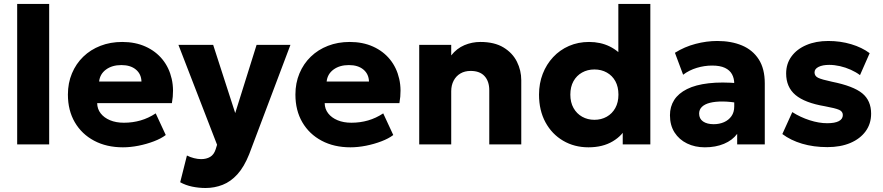

<svg xmlns="http://www.w3.org/2000/svg" viewBox="-20 -740 4524 984"><path d="M68 0V-720H232V0Z M610 15Q526 15 462.5 -18.8Q399 -52.5 363.5 -113.2Q328 -174 328 -255.5Q328 -314.5 348.8 -364Q369.5 -413.5 406.8 -449.5Q444 -485.5 494.8 -505.2Q545.5 -525 606.5 -525Q673.5 -525 726 -501.2Q778.5 -477.5 812.8 -435.2Q847 -393 860 -335.8Q873 -278.5 861 -211.5H478Q478.5 -181.5 496 -159Q513.5 -136.5 544 -123.8Q574.5 -111 615 -111Q660 -111 700.5 -122.8Q741 -134.5 778 -159L829.5 -48Q806 -30 768.8 -15.8Q731.5 -1.5 689.8 6.8Q648 15 610 15ZM488 -322H705Q704 -360.5 676.5 -383.5Q649 -406.5 602 -406.5Q554.5 -406.5 523.2 -383.5Q492 -360.5 488 -322Z M1033.5 223.5Q998.5 223.5 965 216.5Q931.5 209.5 903.5 194L938 57Q954.5 65.5 974 70.5Q993.5 75.5 1010.5 75.5Q1038 75.5 1057.2 64Q1076.5 52.5 1085 26L1092.5 2L894.5 -510H1072.5L1185.5 -160.5L1295 -510H1468.5L1257 50.5Q1231 115.5 1196.8 153.2Q1162.5 191 1121 207.2Q1079.5 223.5 1033.5 223.5Z M1776 15Q1692 15 1628.5 -18.8Q1565 -52.5 1529.5 -113.2Q1494 -174 1494 -255.5Q1494 -314.5 1514.8 -364Q1535.5 -413.5 1572.8 -449.5Q1610 -485.5 1660.8 -505.2Q1711.5 -525 1772.5 -525Q1839.5 -525 1892 -501.2Q1944.5 -477.5 1978.8 -435.2Q2013 -393 2026 -335.8Q2039 -278.5 2027 -211.5H1644Q1644.5 -181.5 1662 -159Q1679.5 -136.5 1710 -123.8Q1740.5 -111 1781 -111Q1826 -111 1866.5 -122.8Q1907 -134.5 1944 -159L1995.5 -48Q1972 -30 1934.8 -15.8Q1897.5 -1.5 1855.8 6.8Q1814 15 1776 15ZM1654 -322H1871Q1870 -360.5 1842.5 -383.5Q1815 -406.5 1768 -406.5Q1720.5 -406.5 1689.2 -383.5Q1658 -360.5 1654 -322Z M2128.5 0V-510H2292.5V-456Q2321 -492 2360 -508.5Q2399 -525 2442 -525Q2514 -525 2560.5 -496.8Q2607 -468.5 2629.2 -423.8Q2651.5 -379 2651.5 -329V0H2487.5V-277.5Q2487.5 -323.5 2463.2 -350Q2439 -376.5 2392 -376.5Q2362 -376.5 2339.8 -363.5Q2317.5 -350.5 2305 -326.8Q2292.5 -303 2292.5 -272.5V0Z M2996 15Q2923.5 15 2866 -18.8Q2808.5 -52.5 2775.5 -113.2Q2742.5 -174 2742.5 -255Q2742.5 -312.5 2761.5 -361.5Q2780.5 -410.5 2814.8 -447.2Q2849 -484 2896 -504.5Q2943 -525 2999 -525Q3057.5 -525 3104.5 -502Q3151.5 -479 3186.5 -433.5L3149 -396V-720H3313V0H3171.5V-132.5L3194 -95.5Q3172 -46.5 3120.5 -15.8Q3069 15 2996 15ZM3026.5 -126Q3061.5 -126 3089.5 -141.8Q3117.5 -157.5 3133.5 -186.5Q3149.5 -215.5 3149.5 -255Q3149.5 -295 3133.8 -323.8Q3118 -352.5 3090 -368.2Q3062 -384 3026.5 -384Q2991 -384 2963 -368.2Q2935 -352.5 2919 -323.8Q2903 -295 2903 -255Q2903 -215.5 2919.2 -186.5Q2935.5 -157.5 2963.5 -141.8Q2991.5 -126 3026.5 -126Z M3592.5 15Q3541.5 15 3501 -4.8Q3460.5 -24.5 3437 -61.2Q3413.5 -98 3413.5 -149.5Q3413.5 -193.5 3435.2 -227.5Q3457 -261.5 3501 -283.5Q3545 -305.5 3611.8 -313.2Q3678.5 -321 3768 -313L3769.5 -211Q3722 -219.5 3683.8 -219.8Q3645.5 -220 3618.8 -213.2Q3592 -206.5 3577.5 -192.5Q3563 -178.5 3563 -158Q3563 -131.5 3583.2 -117.5Q3603.5 -103.5 3637.5 -103.5Q3667 -103.5 3690.8 -114Q3714.5 -124.5 3728.8 -144.8Q3743 -165 3743 -194.5V-311Q3743 -338.5 3731.5 -359.5Q3720 -380.5 3695.2 -392.2Q3670.5 -404 3629.5 -404Q3590 -404 3551 -392.2Q3512 -380.5 3481 -357L3439 -469.5Q3488.5 -500.5 3545 -515.2Q3601.5 -530 3656 -530Q3728 -530 3782.8 -507Q3837.5 -484 3868.5 -436Q3899.5 -388 3899.5 -313V0H3758V-54Q3733.5 -21 3690.5 -3Q3647.5 15 3592.5 15Z M4220.5 14Q4149.5 14 4090.8 -3.5Q4032 -21 3989.5 -53L4040.5 -165.5Q4082 -139 4129.5 -123.8Q4177 -108.5 4219.5 -108.5Q4258.5 -108.5 4279 -119.2Q4299.5 -130 4299.5 -150.5Q4299.5 -168.5 4280.8 -177Q4262 -185.5 4207.5 -195.5Q4104.5 -213 4056.8 -253.2Q4009 -293.5 4009 -363.5Q4009 -413.5 4036.5 -451Q4064 -488.5 4112.8 -509.2Q4161.5 -530 4225 -530Q4287 -530 4342.2 -513.5Q4397.5 -497 4437 -467.5L4387.5 -355Q4367 -370.5 4340.2 -382.5Q4313.5 -394.5 4285 -401Q4256.5 -407.5 4229.5 -407.5Q4196 -407.5 4175.2 -397.2Q4154.5 -387 4154.5 -369Q4154.5 -350.5 4172.5 -341.5Q4190.5 -332.5 4244.5 -321Q4353.5 -299 4399 -261.8Q4444.5 -224.5 4444.5 -157.5Q4444.5 -105.5 4416.2 -67Q4388 -28.5 4337.8 -7.2Q4287.5 14 4220.5 14Z"/></svg>

Font: Geologica Roman
Style: Bold
Weight: 700
Designer: Sindre Bremnes, Frode Helland
Foundry: Monokrom Skriftforlag AS
Version: Version 1.010;gftools[0.9.28]